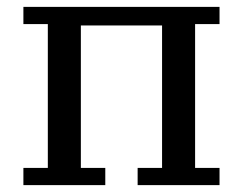

<svg xmlns="http://www.w3.org/2000/svg" viewBox="-20 -538 706 558"><path d="M48 -50H119V-468H48V-518H618V-468H547V-50H618V0H380V-50H451V-464H215V-50H286V0H48Z"/></svg>

Font: IBM Plex Serif Text
Style: Regular
Weight: 450
Designer: Mike Abbink, Paul van der Laan, Pieter van Rosmalen
Foundry: Bold Monday
Version: Version 3.001